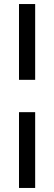

<svg xmlns="http://www.w3.org/2000/svg" viewBox="-20 -743 266 950"><path d="M74 -348V-723H154V-348ZM74 187V-188H154V187Z"/></svg>

Font: Archivo SemiCondensed Medium
Style: Italic
Weight: 500
Width: 4
Italic angle: -10°
Designer: Hector Gatti
Foundry: Omnibus-Type
Version: Version 2.001